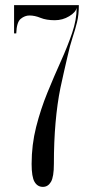

<svg xmlns="http://www.w3.org/2000/svg" viewBox="-20 -720 364 750"><path d="M147.5 10Q126.5 10 115 -9.5Q103.5 -29 103.5 -79.5Q103.5 -154.5 121.2 -224.2Q139 -294 165.2 -358.2Q191.5 -422.5 217.8 -480.8Q244 -539 261.8 -591.2Q279.5 -643.5 279.5 -689.5Q276 -672 250.2 -656.5Q224.5 -641 194 -641Q161 -641 138.5 -650.2Q116 -659.5 95 -659.5Q77 -659.5 61 -646.5Q45 -633.5 43.5 -589.5H35V-700H288Q288 -662.5 281 -633.8Q274 -605 263.5 -573.5Q253 -542 243 -496.5Q236 -468 229.5 -437.8Q223 -407.5 216 -376.5Q203.5 -315 197 -240.5Q190.5 -166 190.5 -79.5Q190.5 -29 179 -9.5Q167.5 10 147.5 10Z"/></svg>

Font: Imbue 100pt
Style: Regular
Weight: 400
Designer: Tyler Finck
Foundry: Etcetera Type Company
Version: Version 1.102; ttfautohint (v1.8.3)